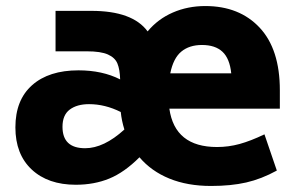

<svg xmlns="http://www.w3.org/2000/svg" viewBox="-20 -599 981 636"><path d="M699 -112Q737 -112 773.5 -122Q810 -132 856 -154L897 -34Q846 -6 795.5 5.5Q745 17 679 17Q601 17 541 -7.5Q481 -32 442 -78Q392 -28 342 -7.5Q292 13 231 13Q139 13 85 -37.5Q31 -88 31 -177Q31 -268 86.5 -317Q142 -366 240 -366Q319 -366 378 -336Q377 -369 369 -388.5Q361 -408 337.5 -418.5Q314 -429 268 -429H164V-563H283Q419 -563 469 -495Q503 -536 552.5 -557.5Q602 -579 660 -579Q773 -579 840 -507.5Q907 -436 907 -300V-239H541Q559 -112 699 -112ZM544 -356H746Q741 -405 717 -427.5Q693 -450 649 -450Q607 -450 580.5 -428Q554 -406 544 -356ZM392 -170Q383 -199 380 -228Q328 -254 275 -254Q235 -254 211 -236Q187 -218 187 -179Q187 -108 262 -108Q324 -108 392 -170Z"/></svg>

Font: Biryani ExtraBold
Style: Regular
Weight: 800
Designer: Dan Reynolds and Mathieu Reguer
Foundry: Dan Reynolds and Mathieu Reguer
Version: Version 1.004; ttfautohint (v1.1) -l 5 -r 5 -G 72 -x 0 -D la